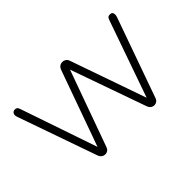

<svg xmlns="http://www.w3.org/2000/svg" viewBox="-82 -739 994 994"><g transform="rotate(-45 415.0 -242.0)"><path d="M235 6Q225 6 216.5 0Q208 -6 203 -19L50 -455Q46 -467 48 -474.5Q50 -482 55.5 -486Q61 -490 68 -490Q77 -490 82 -486Q87 -482 90 -472L247 -13H221L383 -465Q388 -478 396.5 -484Q405 -490 416 -490Q427 -490 436 -484Q445 -478 449 -465L607 -13H581L742 -472Q746 -483 750.5 -486.5Q755 -490 765 -490Q775 -490 779 -485Q783 -480 783.5 -472Q784 -464 781 -455L626 -19Q622 -6 613.5 0Q605 6 595 6Q585 6 576.5 0Q568 -6 563 -19L401 -477H432L267 -19Q263 -6 254.5 0Q246 6 235 6Z"/></g></svg>

Font: Nunito ExtraLight ExtraLight
Style: Regular
Weight: 250
Version: Version 3.602